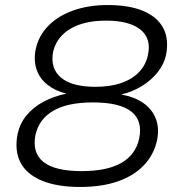

<svg xmlns="http://www.w3.org/2000/svg" viewBox="-20 -734 711 763"><path d="M299 9Q206 9 145.5 -16.5Q85 -42 61 -89Q37 -136 50 -202Q59 -243 85 -275Q111 -307 151.5 -329Q192 -351 244 -362Q201 -372 169.5 -396.5Q138 -421 125.5 -457.5Q113 -494 122 -539Q134 -593 172.5 -632Q211 -671 271.5 -692.5Q332 -714 408 -714Q493 -714 549 -690.5Q605 -667 628.5 -623Q652 -579 640 -516Q632 -479 607 -447.5Q582 -416 545.5 -393Q509 -370 464 -359V-358Q514 -349 549 -325Q584 -301 599 -263Q614 -225 604 -176Q591 -118 551 -76.5Q511 -35 447.5 -13Q384 9 299 9ZM305 -54Q405 -54 462 -86.5Q519 -119 533 -183Q548 -254 502 -290.5Q456 -327 349 -327Q249 -327 192 -294Q135 -261 121 -198Q107 -127 152.5 -90.5Q198 -54 305 -54ZM359 -389Q418 -389 461.5 -404Q505 -419 532.5 -447.5Q560 -476 568 -516Q582 -581 538 -616.5Q494 -652 401 -652Q314 -652 259.5 -619.5Q205 -587 191 -528Q179 -462 222.5 -425.5Q266 -389 359 -389Z"/></svg>

Font: Nunito Sans 7pt SemiExpanded Light
Style: Italic
Weight: 300
Width: 6
Italic angle: -9°
Designer: Vernon Adams
Foundry: Vernon Adams
Version: Version 3.101;gftools[0.9.27]